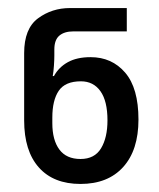

<svg xmlns="http://www.w3.org/2000/svg" viewBox="-20 -864 394 477"><path d="M180 -407Q113 -407 76.5 -448Q40 -489 40 -565V-732Q40 -793 74.5 -818.5Q109 -844 154 -844H295V-786H162Q140 -786 127.5 -775.5Q115 -765 115 -741V-726Q115 -716 114 -701Q113 -686 111 -675H114Q126 -697 148.5 -709.5Q171 -722 205 -722Q258 -722 291 -683.5Q324 -645 324 -567Q324 -491 286 -449Q248 -407 180 -407ZM180 -469Q215 -469 231 -495.5Q247 -522 247 -565Q247 -613 229.5 -637.5Q212 -662 181 -662Q142 -662 126 -638.5Q110 -615 110 -572V-558Q110 -516 127.5 -492.5Q145 -469 180 -469Z"/></svg>

Font: Go Noto Kurrent-Regular
Style: Regular
Weight: 400
Designer: Monotype Design Team
Foundry: Monotype Imaging Inc.
Version: Version 2.012; ttfautohint (v1.8.4.7-5d5b)